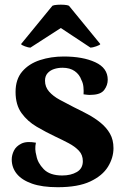

<svg xmlns="http://www.w3.org/2000/svg" viewBox="-20 -768 517 802"><path d="M221 14Q156 14 113.5 -1Q71 -16 50 -42Q29 -68 29 -102Q29 -120 38 -138.5Q47 -157 69 -168Q91 -179 130 -172Q127 -158 127.5 -145Q128 -132 132 -118Q137 -88 162.5 -61.5Q188 -35 240 -35Q276 -35 301 -49.5Q326 -64 326 -95Q326 -121 309.5 -138.5Q293 -156 266.5 -170Q240 -184 210 -198Q172 -216 133.5 -238.5Q95 -261 70 -295.5Q45 -330 45 -384Q45 -437 73 -469.5Q101 -502 147 -517Q193 -532 246 -532Q326 -532 378 -508Q430 -484 430 -435Q430 -412 415.5 -392.5Q401 -373 364 -372Q354 -371 345.5 -372Q337 -373 329 -374Q330 -388 328.5 -404.5Q327 -421 320 -434Q312 -457 292 -471Q272 -485 241 -485Q222 -485 205.5 -479.5Q189 -474 178.5 -462Q168 -450 168 -431Q168 -405 185 -385.5Q202 -366 230 -351Q258 -336 289 -320Q318 -306 347 -290.5Q376 -275 400.5 -255Q425 -235 439.5 -209.5Q454 -184 454 -149Q454 -109 431 -71.5Q408 -34 357 -10Q306 14 221 14ZM107 -569Q99 -569 84 -574.5Q69 -580 68 -584L199 -744Q205 -747 219.5 -748Q234 -749 248 -748Q262 -747 268 -744L399 -584Q398 -580 382 -574.5Q366 -569 358 -569L234 -651Z"/></svg>

Font: Arima Thin
Style: Regular
Weight: 100
Designer: Joana Correia and Natanael Gama
Foundry: NDISCOVER
Version: Version 1.101;gftools[0.9.23]